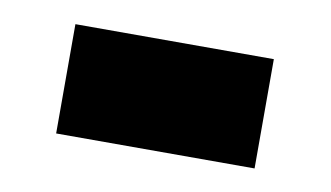

<svg xmlns="http://www.w3.org/2000/svg" viewBox="-33 -429 454 263"><g transform="rotate(10 193.5 -297.0)"><path d="M55 -373H331V-221H55Z"/></g></svg>

Font: Noto Sans Bengali UI Black
Style: Regular
Weight: 900
Designer: Jelle Bosma - Monotype Design Team
Foundry: Monotype Imaging Inc.
Version: Version 2.003; ttfautohint (v1.8.4.7-5d5b)